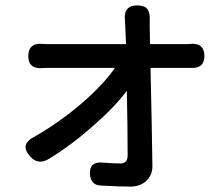

<svg xmlns="http://www.w3.org/2000/svg" viewBox="-20 -630 806 713"><path d="M463 63Q427 63 355 59Q317 58 314 17Q311 -32 364 -26Q400 -23 427 -23Q454 -23 454 -53Q454 -155 451 -293Q405 -231 324 -161Q243 -89 158 -38Q120 -17 92 -49Q51 -94 109 -123Q200 -175 283 -246Q363 -315 407 -378H167Q146 -378 136 -377Q85 -374 85 -421Q85 -472 139 -467Q148 -466 165 -466H306H448Q446 -510 445 -537Q445 -539 444.5 -544.5Q444 -550 444 -553Q438 -610 489 -610Q517 -610 527.5 -596Q538 -582 536 -553Q536 -545 536 -537L537 -466H667Q679 -466 685 -467Q739 -472 739 -422Q739 -375 689 -378Q680 -378 670 -378H539Q544 -159 546 -13Q546 21 523 42Q500 63 463 63Z"/></svg>

Font: GenSenRounded TW M
Style: Regular
Weight: 500
Version: Version 1.501;PS 1;hotconv 16.6.51;makeotf.lib2.5.65220